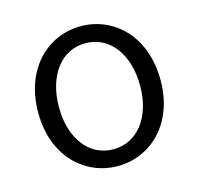

<svg xmlns="http://www.w3.org/2000/svg" viewBox="-88 -647 777 752"><g transform="rotate(-15 301.0 -270.5)"><path d="M301 13C433 13 549 -91 549 -269C549 -450 433 -554 301 -554C169 -554 53 -450 53 -269C53 -91 169 13 301 13ZM301 -55C204 -55 137 -141 137 -269C137 -398 204 -485 301 -485C399 -485 466 -398 466 -269C466 -141 399 -55 301 -55Z"/></g></svg>

Font: Noto Sans JP DemiLight
Style: Regular
Weight: 350
Designer: Ryoko NISHIZUKA 西塚涼子 (kana, bopomofo & ideographs); Paul D. Hunt (Latin, Greek & Cyrillic); Sandoll Communications 산돌커뮤니
Foundry: Adobe
Version: Version 2.004;hotconv 1.0.118;makeotfexe 2.5.65603